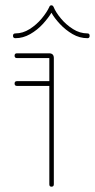

<svg xmlns="http://www.w3.org/2000/svg" viewBox="-20 -704 358 724"><path d="M44 -380Q35 -380 35 -389Q35 -398 44 -398H166V-485H44Q35 -485 35 -494Q35 -503 44 -503H165Q183 -503 183 -485V-9Q183 0 174 0Q166 0 166 -9V-380ZM166 -678Q168 -684 174 -684Q179 -684 182 -678Q190 -658 209.5 -634.5Q229 -611 255 -594.5Q281 -578 310 -578Q318 -578 318 -569Q318 -560 310 -560Q280 -560 253.5 -575.5Q227 -591 206 -613.5Q185 -636 174 -656Q162 -636 141.5 -613.5Q121 -591 94 -575.5Q67 -560 38 -560Q29 -560 29 -569Q29 -578 38 -578Q66 -578 92 -594.5Q118 -611 137.5 -634.5Q157 -658 166 -678Z"/></svg>

Font: Libertine Sup Thin
Style: Regular
Weight: 100
Designer: Bastien Sozeau
Foundry: NBR — Bastien Sozeau
Version: Version 2.003; ttfautohint (v1.8.4.7-5d5b);gftools[0.9.33]